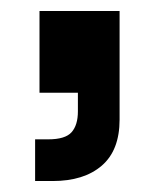

<svg xmlns="http://www.w3.org/2000/svg" viewBox="-20 -169 290 350"><path d="M44 161V85H68Q99 85 110.5 72Q122 59 122 34V0H52V-149H198V49Q198 105 165.5 133Q133 161 76 161Z"/></svg>

Font: BDO Grotesk
Style: Bold
Weight: 700
Designer: Deni Anggara
Foundry: Lokal Container
Version: Version 2.000